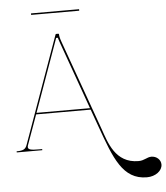

<svg xmlns="http://www.w3.org/2000/svg" viewBox="-70 -971 1099 1273"><g transform="rotate(-5 479.5 -335.0)"><path d="M504.5 -900V-910H184.5V-900ZM566 -120.5C642 91 694.5 239.5 856 239.5C913 239.5 959 205 959 163C959 131.5 931 106 897 106C866 106 850 127.5 809.5 127.5C654 127.5 616 -16 584 -106L370 -703C360 -730.5 357.5 -745 357.5 -755C357.5 -757 356 -760 352.5 -760H339C337.5 -760 335.5 -759 334.5 -756.5L79.5 -44.5C70 -17.5 55.5 -7.5 12.5 -7.5H10V0H180V-7.5H159.5C108 -7.5 86 -11 86 -29C86 -32.5 87 -36.5 88.5 -41.5L160 -240H523ZM163.5 -250 336.5 -733.5H348C348.5 -731 349.5 -725 358.5 -700L519.5 -250Z"/></g></svg>

Font: ZnikomitNo24
Style: Regular
Weight: 500
Designer: gluk
Foundry: gluk
Version: Version 0.55